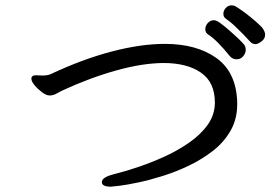

<svg xmlns="http://www.w3.org/2000/svg" viewBox="-20 -770 1040 722"><path d="M977 -640Q977 -624 963 -614Q949 -604 941 -604Q929 -604 920 -614Q900 -637 859 -676Q841 -692 830 -699Q820 -706 820 -718Q820 -730 829 -740Q838 -750 851 -750Q859 -750 866 -746Q898 -727 942 -689Q961 -672 966 -666Q977 -651 977 -640ZM899 -601Q904 -594 904 -582Q904 -570 894.5 -558.5Q885 -547 870 -547Q855 -547 845 -558Q795 -620 763 -640Q752 -647 752 -660Q752 -673 761.5 -683.5Q771 -694 784 -694Q791 -694 798 -690Q819 -678 873 -628Q892 -610 899 -601ZM115 -487 139 -486Q159 -486 170 -491Q289 -547 399 -576Q509 -605 600 -605Q719 -605 793.5 -552Q868 -499 872 -387V-378Q872 -322 847 -278.5Q822 -235 781 -203Q740 -171 691 -147.5Q642 -124 592.5 -108.5Q543 -93 500.5 -84Q458 -75 430 -71.5Q402 -68 397 -68Q363 -68 363 -85Q363 -103 405 -114Q508 -140 596 -180Q647 -203 691 -233.5Q735 -264 761.5 -301.5Q788 -339 788 -384Q788 -461 735.5 -497Q683 -533 596 -533Q518 -533 418.5 -505.5Q319 -478 213 -429Q200 -422 189.5 -416.5Q179 -411 166.5 -411Q154 -411 138 -423Q122 -435 110 -449.5Q98 -464 98 -474Q98 -487 115 -487Z"/></svg>

Font: Moon Stars Kai
Style: Bold
Weight: 700
Designer: GuiWonder
Version: Version 1.101